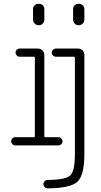

<svg xmlns="http://www.w3.org/2000/svg" viewBox="-20 -780 540 1030"><path d="M372.1 -730.5Q372.1 -743.2 380.4 -751.5Q388.7 -759.8 401.9 -759.8Q415 -759.8 423.8 -751.5Q432.6 -743.2 432.6 -730.5V-675.8Q432.6 -663.1 423.8 -653.8Q415 -644.5 401.9 -644.5Q388.7 -644.5 380.4 -653.8Q372.1 -663.1 372.1 -675.8ZM235.4 230.5Q226.6 230.5 219.7 223.6Q212.9 216.8 212.9 208Q212.9 199.2 219.2 192.4Q225.6 185.5 235.4 185.5Q333 184.6 357.4 160.6Q381.8 136.7 381.8 46.9V-470.7Q381.8 -475.6 377 -475.6H280.3Q271.5 -475.6 264.6 -482.4Q257.8 -489.3 257.8 -498Q257.8 -506.8 264.6 -513.2Q271.5 -519.5 280.3 -519.5H398.4Q413.1 -519.5 422.9 -509.8Q432.6 -500 432.6 -485.4V46.9Q432.6 159.2 396 194.3Q359.4 229.5 235.4 230.5ZM217.8 -730.5V-675.8Q217.8 -663.1 209.5 -653.8Q201.2 -644.5 188 -644.5Q174.8 -644.5 166 -653.8Q157.2 -663.1 157.2 -675.8V-730.5Q157.2 -743.2 166 -751.5Q174.8 -759.8 188 -759.8Q201.2 -759.8 209.5 -751.5Q217.8 -743.2 217.8 -730.5ZM61.5 0Q52.7 0 46.4 -6.3Q40 -12.7 40 -22Q40 -31.2 46.4 -37.6Q52.7 -43.9 61.5 -43.9H162.1Q167 -43.9 167 -48.8V-470.7Q167 -475.6 162.1 -475.6H85Q76.2 -475.6 69.8 -482.4Q63.5 -489.3 63.5 -498Q63.5 -506.8 69.8 -513.2Q76.2 -519.5 85 -519.5H182.6Q197.3 -519.5 207.5 -509.8Q217.8 -500 217.8 -485.4V-48.8Q217.8 -43.9 222.7 -43.9H293Q301.8 -43.9 308.6 -37.6Q315.4 -31.2 315.4 -22Q315.4 -12.7 308.6 -6.3Q301.8 0 293 0Z"/></svg>

Font: Rounded-L Mgen+ 1m light
Style: Regular
Weight: 200
Designer: [Source Han Sans]
Ryoko NISHIZUKA  (kana & ideographs); Paul D. Hunt (Latin, Greek & Cyrillic); Wenlong ZHANG  (bopomofo
Version: Version 1.059.20150602